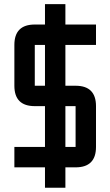

<svg xmlns="http://www.w3.org/2000/svg" viewBox="-20 -801 528 919"><path d="M439.5 -585.9H293V-390.6H341.8Q439.5 -390.6 439.5 -293V-97.7Q439.5 0 341.8 0H293V97.7H195.3V0H48.8V-97.7H195.3V-293H146.5Q48.8 -293 48.8 -390.6V-585.9Q48.8 -683.6 146.5 -683.6H195.3V-781.2H293V-683.6H439.5ZM195.3 -585.9H146.5V-390.6H195.3ZM341.8 -293H293V-97.7H341.8Z"/></svg>

Font: BabelStone Runic Beorhtric
Style: Regular
Weight: 400
Designer: Andrew West
Foundry: BabelStone
Version: Version 7.004;November 9, 2023